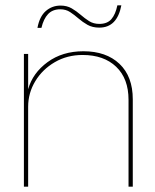

<svg xmlns="http://www.w3.org/2000/svg" viewBox="-20 -703 584 723"><path d="M70 0V-500H86V-367Q103 -428 159 -469Q215 -510 294 -510Q380 -510 430 -462.5Q480 -415 480 -329V0H464V-327Q464 -407 417.5 -451.5Q371 -496 291 -496Q233 -496 186.5 -469Q140 -442 113 -397.5Q86 -353 86 -301V0ZM437 -683Q421 -599 354 -599Q328 -599 309.5 -609.5Q291 -620 275.5 -633.5Q260 -647 244 -657.5Q228 -668 207 -668Q178 -668 161 -650Q144 -632 136 -598H121Q129 -641 152.5 -661.5Q176 -682 208 -682Q232 -682 250 -671.5Q268 -661 283.5 -647.5Q299 -634 315.5 -623.5Q332 -613 354 -613Q384 -613 399.5 -631Q415 -649 422 -683Z"/></svg>

Font: Prodigy Sans Thin
Style: Regular
Weight: 100
Designer: Wei Huang
Foundry: Wei Huang
Version: Version 1.003; ttfautohint (v1.8.3)